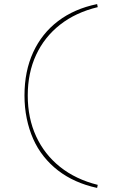

<svg xmlns="http://www.w3.org/2000/svg" viewBox="-20 -835 579 941"><path d="M456 86Q400 74 352 52.5Q304 31 264.5 0.5Q225 -30 194 -69Q163 -108 142.5 -154.5Q122 -201 111 -254.5Q100 -308 100 -367Q100 -486 142.5 -578.5Q185 -671 264.5 -731.5Q344 -792 456 -815L459 -800Q351 -774 274.5 -714Q198 -654 157 -566Q116 -478 116 -367Q116 -256 157 -167Q198 -78 274.5 -17Q351 44 459 71Z"/></svg>

Font: Kalnia Expanded Thin
Style: Regular
Weight: 250
Width: 7
Designer: Frida Medrano
Foundry: Frida Medrano
Version: Version 1.105